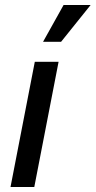

<svg xmlns="http://www.w3.org/2000/svg" viewBox="-20 -747 382 767"><path d="M22 0H117L214 -500H119ZM152 -580H224L342 -727H234Z"/></svg>

Font: Uncut Sans Medium Italic
Style: Regular
Weight: 500
Italic angle: -11°
Designer: Kasper Nordkvist
Foundry: UNCUT.wtf
Version: Version 1.304;Glyphs 3.2 (3246)